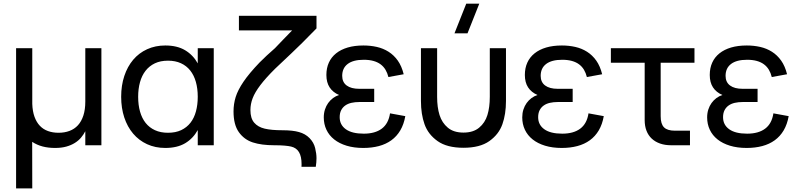

<svg xmlns="http://www.w3.org/2000/svg" viewBox="-20 -808 4434 1068"><path d="M544 -540V0H454.5V-78Q445 -59.5 430.8 -42.5Q416.5 -25.5 396 -12.8Q375.5 0 348.5 7.5Q321.5 15 286.5 15Q249 15 217.2 6.8Q185.5 -1.5 159 -19L159.5 240H69.5V-540H159.5V-230Q161 -188.5 172 -158.2Q183 -128 201.8 -108.2Q220.5 -88.5 247 -79Q273.5 -69.5 305.5 -69.5Q339 -69.5 366.5 -79.8Q394 -90 413.5 -111.2Q433 -132.5 443.8 -165.5Q454.5 -198.5 454.5 -243.5V-540Z M1169 -540V0H1080V-84.5Q1054 -37.5 1009.8 -11.2Q965.5 15 899.5 15Q843.5 15 798 -6Q752.5 -27 720.5 -64.8Q688.5 -102.5 671.2 -154.8Q654 -207 654 -269.5Q654 -333 671.5 -385.5Q689 -438 721 -475.8Q753 -513.5 798.5 -534.2Q844 -555 899.5 -555Q965.5 -555 1009.8 -528.5Q1054 -502 1080 -455.5V-540ZM914.5 -470.5Q872.5 -470.5 841.5 -455.8Q810.5 -441 789.8 -414.5Q769 -388 758.8 -351Q748.5 -314 748.5 -269.5Q748.5 -224 759 -187Q769.5 -150 790.2 -124Q811 -98 842 -83.8Q873 -69.5 914.5 -69.5Q957 -69.5 988 -84.2Q1019 -99 1039.5 -125.2Q1060 -151.5 1070 -188.5Q1080 -225.5 1080 -269.5Q1080 -315.5 1069.5 -352.5Q1059 -389.5 1038.2 -415.8Q1017.5 -442 986.5 -456.2Q955.5 -470.5 914.5 -470.5Z M1657 120Q1657.5 112.5 1657.5 105.5Q1657.5 62 1643 38Q1628.5 14 1599 7.2Q1569.5 0.5 1513 0H1506Q1434.5 0 1386.2 -15.8Q1338 -31.5 1308.5 -73Q1279 -114.5 1279 -188Q1279 -230 1291 -268.5Q1303 -307 1334.5 -353.5Q1366 -400 1424 -460.5Q1446 -482.5 1463.8 -499Q1481.5 -515.5 1509.5 -540Q1528 -559.5 1554.5 -587Q1581 -614.5 1605 -639H1309V-720H1740.5V-650L1660.5 -569Q1635.5 -544.5 1600.5 -511Q1565.5 -477.5 1510.5 -426Q1458 -374 1428 -334.2Q1398 -294.5 1385.5 -262Q1373 -229.5 1373 -196Q1373 -150 1393.8 -125.8Q1414.5 -101.5 1452 -92.5Q1489.5 -83.5 1550.5 -83.5Q1608.5 -83.5 1643 -73.5Q1678 -64 1701.8 -39.8Q1725.5 -15.5 1733 15.5Q1740.5 46.5 1740.5 72Q1740.5 94.5 1736.5 120Z M2001 15Q2048 15 2087.5 4.5Q2127 -6 2157 -27.8Q2187 -49.5 2206.8 -83Q2226.5 -116.5 2234.5 -162L2149.5 -177.5Q2141 -120.5 2103.8 -92.5Q2066.5 -64.5 2003.5 -64.5Q1938 -64.5 1903.8 -89Q1869.5 -113.5 1869.5 -156Q1869.5 -179 1877.8 -195Q1886 -211 1900.5 -221.2Q1915 -231.5 1935 -236Q1955 -240.5 1978.5 -240.5H2061.5V-314H1978.5Q1933 -314 1908.3 -332.5Q1883.5 -351 1883.5 -386Q1883.5 -429 1914 -452.2Q1944.5 -475.5 2003.5 -475.5Q2034 -475.5 2057.3 -469Q2080.5 -462.5 2097 -450.2Q2113.5 -438 2124.3 -420Q2135 -402 2140.5 -379.5L2225.5 -395Q2214.5 -440 2192.8 -470.8Q2171 -501.5 2141.3 -520.2Q2111.5 -539 2076 -547Q2040.5 -555 2001.5 -555Q1952.5 -555 1914.3 -543.8Q1876 -532.5 1849.5 -511.2Q1823 -490 1809.3 -459.8Q1795.5 -429.5 1795.5 -391Q1795.5 -349.5 1813.5 -322Q1831.5 -294.5 1866 -279.5Q1848 -274 1832.5 -262.5Q1817 -251 1805.5 -235Q1794 -219 1787.5 -198.8Q1781 -178.5 1781 -155Q1781 -117.5 1795.8 -86.2Q1810.5 -55 1838.8 -32.5Q1867 -10 1908 2.5Q1949 15 2001 15Z M2580.5 -622.5H2508L2573.5 -787.5H2646ZM2321.5 -246.5V-540H2411.5V-269.5Q2411.5 -211 2425 -168Q2438.5 -125 2471 -97.8Q2503.5 -70.5 2558 -70.5Q2612.5 -70.5 2645.2 -97.8Q2678 -125 2691.2 -168Q2704.5 -211 2704.5 -269.5V-540H2794.5V-246.5Q2794.5 -173 2774.5 -116.8Q2754.5 -60.5 2702 -23.2Q2649.5 14 2558 14Q2466.5 14 2414 -23.2Q2361.5 -60.5 2341.5 -116.8Q2321.5 -173 2321.5 -246.5Z M3105 15Q3152 15 3191.5 4.5Q3231 -6 3261 -27.8Q3291 -49.5 3310.8 -83Q3330.5 -116.5 3338.5 -162L3253.5 -177.5Q3245 -120.5 3207.8 -92.5Q3170.5 -64.5 3107.5 -64.5Q3042 -64.5 3007.8 -89Q2973.5 -113.5 2973.5 -156Q2973.5 -179 2981.8 -195Q2990 -211 3004.5 -221.2Q3019 -231.5 3039 -236Q3059 -240.5 3082.5 -240.5H3165.5V-314H3082.5Q3037 -314 3012.3 -332.5Q2987.5 -351 2987.5 -386Q2987.5 -429 3018 -452.2Q3048.5 -475.5 3107.5 -475.5Q3138 -475.5 3161.3 -469Q3184.5 -462.5 3201 -450.2Q3217.5 -438 3228.3 -420Q3239 -402 3244.5 -379.5L3329.5 -395Q3318.5 -440 3296.8 -470.8Q3275 -501.5 3245.3 -520.2Q3215.5 -539 3180 -547Q3144.5 -555 3105.5 -555Q3056.5 -555 3018.3 -543.8Q2980 -532.5 2953.5 -511.2Q2927 -490 2913.3 -459.8Q2899.5 -429.5 2899.5 -391Q2899.5 -349.5 2917.5 -322Q2935.5 -294.5 2970 -279.5Q2952 -274 2936.5 -262.5Q2921 -251 2909.5 -235Q2898 -219 2891.5 -198.8Q2885 -178.5 2885 -155Q2885 -117.5 2899.8 -86.2Q2914.5 -55 2942.8 -32.5Q2971 -10 3012 2.5Q3053 15 3105 15Z M3378 -540H3843V-459H3655V-161.5Q3655 -118.5 3673.5 -99.8Q3692 -81 3734.5 -81H3818V0H3713.5Q3679 0 3651.8 -9.5Q3624.5 -19 3605.2 -37Q3586 -55 3576 -81Q3566 -107 3566 -140V-459H3378Z M4133.5 15Q4180.5 15 4220 4.5Q4259.5 -6 4289.5 -27.8Q4319.5 -49.5 4339.3 -83Q4359 -116.5 4367 -162L4282 -177.5Q4273.5 -120.5 4236.3 -92.5Q4199 -64.5 4136 -64.5Q4070.5 -64.5 4036.3 -89Q4002 -113.5 4002 -156Q4002 -179 4010.3 -195Q4018.5 -211 4033 -221.2Q4047.5 -231.5 4067.5 -236Q4087.5 -240.5 4111 -240.5H4194V-314H4111Q4065.5 -314 4040.8 -332.5Q4016 -351 4016 -386Q4016 -429 4046.5 -452.2Q4077 -475.5 4136 -475.5Q4166.5 -475.5 4189.8 -469Q4213 -462.5 4229.5 -450.2Q4246 -438 4256.8 -420Q4267.5 -402 4273 -379.5L4358 -395Q4347 -440 4325.3 -470.8Q4303.5 -501.5 4273.8 -520.2Q4244 -539 4208.5 -547Q4173 -555 4134 -555Q4085 -555 4046.8 -543.8Q4008.5 -532.5 3982 -511.2Q3955.5 -490 3941.8 -459.8Q3928 -429.5 3928 -391Q3928 -349.5 3946 -322Q3964 -294.5 3998.5 -279.5Q3980.5 -274 3965 -262.5Q3949.5 -251 3938 -235Q3926.5 -219 3920 -198.8Q3913.5 -178.5 3913.5 -155Q3913.5 -117.5 3928.3 -86.2Q3943 -55 3971.3 -32.5Q3999.5 -10 4040.5 2.5Q4081.5 15 4133.5 15Z"/></svg>

Font: Vela Sans Med
Style: Regular
Weight: 500
Designer: Principal design: Mikhail Sharanda - project Manrope.
Design modification: Ravid Balaliev
Foundry: Mikhail Sharanda
Version: Version 1.001